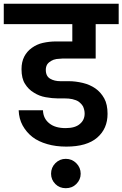

<svg xmlns="http://www.w3.org/2000/svg" viewBox="-41 -760 650 1019"><path d="M588.9 -631.8H466.8V-449.2H289.1Q283.2 -449.2 258.8 -446.8Q241.7 -443.8 231 -437Q217.8 -429.7 210 -418.9Q202.1 -406.2 202.1 -389.2Q202.1 -355 226.1 -341.8Q248 -329.1 279.8 -329.1H325.2Q359.4 -329.1 398.9 -319.8Q435.5 -311 464.8 -291Q493.7 -271 512.2 -237.8Q529.8 -206.1 529.8 -155.8Q529.8 -77.1 475.1 -29.8Q419.9 18.1 311 18.1Q254.9 18.1 210 4.9Q162.1 -8.8 130.9 -33.2Q99.1 -58.1 79.1 -94.2Q59.6 -129.9 58.1 -174.8H187Q188.5 -130.4 221.2 -105Q252 -80.1 307.1 -80.1Q357.9 -80.1 382.8 -102.1Q408.2 -123 408.2 -157.2Q408.2 -175.8 399.9 -194.8Q391.6 -209 377 -220.2Q364.3 -229 342.8 -233.9Q325.2 -237.8 300.8 -237.8H264.2Q236.8 -237.8 201.2 -244.1Q167.5 -250 139.2 -268.1Q109.9 -285.2 91.8 -314.9Q73.2 -343.3 73.2 -393.1Q73.2 -431.6 87.9 -460Q102.1 -487.3 127.9 -505.9Q155.3 -525.4 186 -532.2Q221.2 -540 254.9 -540H342.8V-631.8H-21V-740.2H588.9ZM230 162.1Q230 128.9 252.9 106Q275.9 83 308.1 83Q340.8 83 363.8 106Q387.2 129.4 387.2 162.1Q387.2 193.4 363.8 216.8Q341.8 238.8 308.1 238.8Q274.9 238.8 252.9 216.8Q230 193.8 230 162.1Z"/></svg>

Font: PoppinsZ SemiBold
Style: Regular
Weight: 600
Designer: Ninad Kale (Devanagari), Jonny Pinhorn (Latin)
Foundry: Indian Type Foundry
Version: Version 3.002;FEAKit 1.0